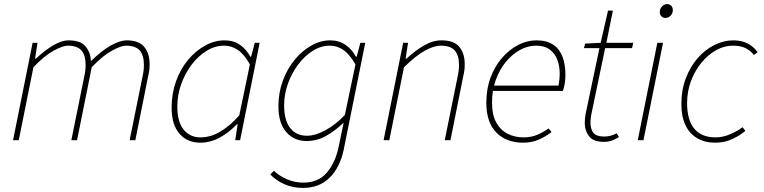

<svg xmlns="http://www.w3.org/2000/svg" viewBox="-20 -688 3747 942"><path d="M44 0 140 -478H164L152 -400H156Q197 -439 239.5 -464.5Q282 -490 316 -490Q376 -490 400.5 -459.5Q425 -429 426 -388Q477 -438 522.5 -464Q568 -490 602 -490Q662 -490 688 -457.5Q714 -425 714 -374Q714 -356 712.5 -343.5Q711 -331 706 -310L644 0H616L678 -306Q683 -329 684.5 -342Q686 -355 686 -370Q686 -417 665.5 -440.5Q645 -464 598 -464Q574 -464 528.5 -439Q483 -414 430 -358L358 0H330L392 -306Q397 -329 398.5 -342Q400 -355 400 -370Q400 -417 379.5 -440.5Q359 -464 312 -464Q288 -464 242.5 -439Q197 -414 144 -358L72 0Z M962 12Q899 12 860.5 -32Q822 -76 822 -160Q822 -229 843.5 -289Q865 -349 902.5 -394Q940 -439 986.5 -464.5Q1033 -490 1082 -490Q1126 -490 1157.5 -468Q1189 -446 1208 -410H1212L1230 -478H1254L1158 0H1134L1146 -78H1142Q1105 -39 1059 -13.5Q1013 12 962 12ZM964 -14Q1014 -14 1061.5 -42.5Q1109 -71 1154 -122L1206 -372Q1178 -422 1147 -443Q1116 -464 1080 -464Q1035 -464 993.5 -438.5Q952 -413 920 -370.5Q888 -328 869 -275Q850 -222 850 -166Q850 -90 881 -52Q912 -14 964 -14Z M1466 234Q1417 234 1376 216Q1335 198 1306 168L1324 150Q1350 175 1388 191.5Q1426 208 1468 208Q1542 208 1584 158.5Q1626 109 1642 30L1666 -86Q1624 -46 1579.5 -21Q1535 4 1484 4Q1423 4 1384.5 -40Q1346 -84 1346 -166Q1346 -233 1367.5 -291.5Q1389 -350 1425.5 -394.5Q1462 -439 1507.5 -464.5Q1553 -490 1600 -490Q1643 -490 1675 -468Q1707 -446 1726 -410H1730L1748 -478H1772L1666 48Q1648 133 1597.5 183.5Q1547 234 1466 234ZM1486 -22Q1528 -22 1578.5 -50Q1629 -78 1672 -124L1724 -372Q1695 -422 1664.5 -443Q1634 -464 1598 -464Q1555 -464 1515 -439Q1475 -414 1443 -371.5Q1411 -329 1392.5 -277Q1374 -225 1374 -172Q1374 -97 1404 -59.5Q1434 -22 1486 -22Z M1862 0 1958 -478H1982L1970 -400H1974Q2016 -439 2059.5 -464.5Q2103 -490 2146 -490Q2208 -490 2234 -457.5Q2260 -425 2260 -374Q2260 -356 2258.5 -343.5Q2257 -331 2252 -310L2190 0H2162L2224 -306Q2229 -329 2230.5 -342Q2232 -355 2232 -370Q2232 -417 2211 -440.5Q2190 -464 2142 -464Q2109 -464 2064 -439Q2019 -414 1962 -358L1890 0Z M2546 12Q2464 12 2415 -38Q2366 -88 2366 -184Q2366 -252 2387 -308Q2408 -364 2443.5 -404.5Q2479 -445 2522.5 -467.5Q2566 -490 2612 -490Q2663 -490 2694.5 -468.5Q2726 -447 2740 -409Q2754 -371 2754 -322Q2754 -306 2752.5 -291.5Q2751 -277 2748 -264.5Q2745 -252 2742 -242H2390L2396 -268H2720Q2723 -283 2724.5 -297.5Q2726 -312 2726 -328Q2726 -362 2715 -393Q2704 -424 2678.5 -444Q2653 -464 2610 -464Q2570 -464 2531.5 -443Q2493 -422 2462 -384.5Q2431 -347 2412.5 -296Q2394 -245 2394 -186Q2394 -123 2415.5 -85.5Q2437 -48 2472 -31Q2507 -14 2548 -14Q2586 -14 2615.5 -26.5Q2645 -39 2672 -58L2686 -40Q2659 -19 2624.5 -3.5Q2590 12 2546 12Z M2943 8Q2891 8 2870 -19.5Q2849 -47 2849 -84Q2849 -96 2850 -106Q2851 -116 2853 -128L2921 -452H2845L2851 -474L2927 -478L2963 -636H2987L2955 -478H3087L3081 -452H2949L2881 -126Q2880 -117 2878.5 -108Q2877 -99 2877 -88Q2877 -54 2891.5 -36Q2906 -18 2945 -18Q2962 -18 2977.5 -22.5Q2993 -27 3005 -34L3017 -16Q3004 -7 2985.5 0.5Q2967 8 2943 8Z M3109 0 3205 -478H3233L3137 0ZM3245 -600Q3233 -600 3225 -608Q3217 -616 3217 -628Q3217 -646 3228.5 -657Q3240 -668 3253 -668Q3265 -668 3273 -660Q3281 -652 3281 -638Q3281 -622 3270 -611Q3259 -600 3245 -600Z M3489 12Q3438 12 3400.5 -10Q3363 -32 3343 -74Q3323 -116 3323 -176Q3323 -247 3345 -304.5Q3367 -362 3403.5 -403.5Q3440 -445 3485.5 -467.5Q3531 -490 3577 -490Q3619 -490 3648.5 -474.5Q3678 -459 3697 -432L3679 -418Q3660 -442 3635.5 -453Q3611 -464 3575 -464Q3533 -464 3493 -441.5Q3453 -419 3421 -380Q3389 -341 3370 -290Q3351 -239 3351 -182Q3351 -100 3386 -57Q3421 -14 3491 -14Q3526 -14 3562.5 -29.5Q3599 -45 3623 -64L3637 -46Q3613 -25 3574.5 -6.5Q3536 12 3489 12Z"/></svg>

Font: Source Sans 3
Style: Italic
Weight: 200
Italic angle: -11°
Designer: Paul D. Hunt
Foundry: Adobe
Version: Version 3.046;hotconv 1.0.118;makeotfexe 2.5.65603